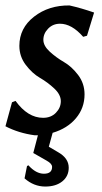

<svg xmlns="http://www.w3.org/2000/svg" viewBox="-27 -488 373 704"><path d="M228 -468Q272 -458 318 -442L292 -357L278 -353Q236 -401 193 -401Q167 -401 149.5 -383Q132 -365 132 -342Q132 -320 155.5 -298.5Q179 -277 207.5 -260.5Q236 -244 259.5 -213Q283 -182 283 -142Q283 -92 251.5 -54.5Q220 -17 166 -1L152 50L186 70Q225 92 225 127Q225 158 201.5 177Q178 196 139 196Q97 196 63 166L72 121L77 118Q105 149 134 149Q164 149 164 124Q164 112 144 101L95 73L112 8H100Q41 0 -7 -25L17 -113L30 -118Q75 -56 131 -56Q160 -56 178 -74.5Q196 -93 196 -117Q196 -141 172 -163.5Q148 -186 119.5 -202.5Q91 -219 67.5 -250Q44 -281 44 -320Q44 -385 98 -427Q152 -469 228 -468Z"/></svg>

Font: Alegreya Sans SC Medium
Style: Italic
Weight: 500
Italic angle: -7°
Designer: Juan Pablo del Peral
Foundry: Huerta Tipografica
Version: Version 2.007